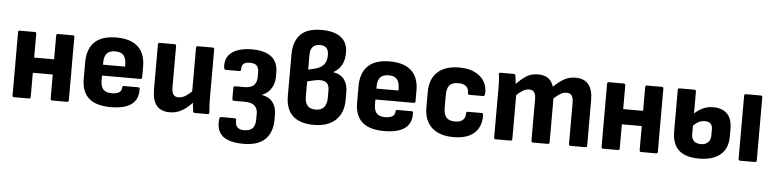

<svg xmlns="http://www.w3.org/2000/svg" viewBox="-50 -960 5734 1421"><g transform="rotate(5 2817.5 -249.0)"><path d="M348 0Q336 0 336 -13V-482Q336 -494 348 -494H459Q471 -494 471 -482V-13Q471 0 459 0ZM65 0Q53 0 53 -13V-482Q53 -494 65 -494H176Q188 -494 188 -482V-13Q188 0 176 0ZM175 -192V-305H361V-192Z M784 11Q674 11 620.5 -37Q567 -85 567 -181V-302Q567 -402 620.5 -454Q674 -506 782 -506Q888 -506 942.5 -456Q997 -406 997 -308V-229Q997 -216 984 -216H700V-179Q700 -135 719.5 -113.5Q739 -92 783 -92Q817 -92 836.5 -104Q856 -116 856 -141Q856 -153 869 -153H975Q986 -153 986 -141Q988 -64 937.5 -26.5Q887 11 784 11ZM700 -297H864V-310Q864 -358 844.5 -380.5Q825 -403 783 -403Q740 -403 720 -380.5Q700 -358 700 -310Z M1222 11Q1157 11 1124.5 -28Q1092 -67 1092 -148V-482Q1092 -494 1104 -494H1215Q1227 -494 1227 -482V-175Q1227 -139 1239 -122Q1251 -105 1277 -105Q1306 -105 1334 -124Q1362 -143 1392 -174L1402 -89Q1378 -62 1350.5 -39Q1323 -16 1291.5 -2.5Q1260 11 1222 11ZM1409 0Q1398 0 1395 -10Q1392 -28 1390 -49.5Q1388 -71 1387 -91L1375 -141V-482Q1375 -494 1387 -494H1497Q1510 -494 1510 -482V-127Q1510 -96 1511 -68Q1512 -40 1515 -14Q1517 0 1503 0Z M1784 196Q1717 196 1671 178.5Q1625 161 1605 123Q1585 85 1592 27Q1594 13 1605 13H1705Q1719 13 1717 28Q1716 62 1732 78.5Q1748 95 1782 95Q1825 95 1845 74Q1865 53 1865 6V-36Q1865 -74 1842 -94.5Q1819 -115 1769 -115H1688Q1684 -115 1680 -118.5Q1676 -122 1676 -128V-211Q1676 -216 1680 -219.5Q1684 -223 1688 -223H1759Q1805 -223 1827 -245Q1849 -267 1849 -307V-338Q1849 -374 1833.5 -390Q1818 -406 1782 -406Q1750 -406 1735 -392.5Q1720 -379 1722 -352Q1722 -347 1719 -342.5Q1716 -338 1710 -338H1609Q1597 -338 1595 -354Q1588 -429 1640.5 -467.5Q1693 -506 1789 -506Q1884 -506 1933.5 -467.5Q1983 -429 1983 -350V-318Q1983 -271 1959.5 -233Q1936 -195 1893 -178V-176Q1946 -166 1973 -130.5Q2000 -95 2000 -41V-2Q2000 91 1948 143.5Q1896 196 1784 196Z M2293 11Q2190 11 2136.5 -38Q2083 -87 2083 -187V-493Q2083 -588 2132 -641Q2181 -694 2289 -694Q2385 -694 2434.5 -655.5Q2484 -617 2484 -542Q2484 -484 2462 -447.5Q2440 -411 2404 -392V-390Q2458 -381 2485 -345Q2512 -309 2512 -251V-197Q2512 -96 2454 -42.5Q2396 11 2293 11ZM2297 -103Q2339 -103 2359 -128.5Q2379 -154 2379 -198V-253Q2379 -289 2362 -306Q2345 -323 2311 -323Q2297 -323 2281.5 -320Q2266 -317 2249.5 -313.5Q2233 -310 2216 -305V-195Q2216 -149 2235 -126Q2254 -103 2297 -103ZM2216 -393 2266 -405Q2306 -414 2329 -440Q2352 -466 2352 -511Q2352 -548 2336 -565Q2320 -582 2287 -582Q2253 -582 2234.5 -562.5Q2216 -543 2216 -503Z M2815 11Q2705 11 2651.5 -37Q2598 -85 2598 -181V-302Q2598 -402 2651.5 -454Q2705 -506 2813 -506Q2919 -506 2973.5 -456Q3028 -406 3028 -308V-229Q3028 -216 3015 -216H2731V-179Q2731 -135 2750.5 -113.5Q2770 -92 2814 -92Q2848 -92 2867.5 -104Q2887 -116 2887 -141Q2887 -153 2900 -153H3006Q3017 -153 3017 -141Q3019 -64 2968.5 -26.5Q2918 11 2815 11ZM2731 -297H2895V-310Q2895 -358 2875.5 -380.5Q2856 -403 2814 -403Q2771 -403 2751 -380.5Q2731 -358 2731 -310Z M3330 11Q3226 11 3169 -41Q3112 -93 3112 -190V-305Q3112 -402 3168.5 -454Q3225 -506 3330 -506Q3399 -506 3446 -482.5Q3493 -459 3516.5 -419Q3540 -379 3536 -328Q3535 -311 3522 -311H3421Q3409 -311 3409 -324Q3410 -357 3389.5 -373.5Q3369 -390 3332 -390Q3288 -390 3267.5 -368Q3247 -346 3247 -293V-202Q3247 -150 3267.5 -127.5Q3288 -105 3331 -105Q3370 -105 3389.5 -122.5Q3409 -140 3408 -171Q3408 -185 3420 -185H3522Q3534 -185 3535 -172Q3538 -87 3486 -38Q3434 11 3330 11Z M3643 0Q3631 0 3631 -13V-367Q3631 -399 3630 -427.5Q3629 -456 3625 -480Q3623 -494 3638 -494H3734Q3744 -494 3747 -484Q3749 -471 3751.5 -455Q3754 -439 3755 -421Q3789 -457 3826 -481.5Q3863 -506 3914 -506Q3963 -506 3991 -485Q4019 -464 4031 -424Q4065 -459 4104.5 -482.5Q4144 -506 4192 -506Q4257 -506 4289.5 -467Q4322 -428 4322 -348V-13Q4322 0 4310 0H4199Q4187 0 4187 -13V-321Q4187 -355 4175 -372Q4163 -389 4136 -389Q4113 -389 4091 -376Q4069 -363 4043 -339V-13Q4043 0 4031 0H3921Q3908 0 3908 -13V-321Q3908 -355 3896.5 -372Q3885 -389 3857 -389Q3835 -389 3813 -376Q3791 -363 3766 -339V-13Q3766 0 3754 0Z M4724 0Q4712 0 4712 -13V-482Q4712 -494 4724 -494H4835Q4847 -494 4847 -482V-13Q4847 0 4835 0ZM4441 0Q4429 0 4429 -13V-482Q4429 -494 4441 -494H4552Q4564 -494 4564 -482V-13Q4564 0 4552 0ZM4551 -192V-305H4737V-192Z M5155 11Q5056 11 5005 -33.5Q4954 -78 4954 -177V-482Q4954 -494 4966 -494H5077Q5089 -494 5089 -482V-167Q5089 -132 5106.5 -114.5Q5124 -97 5160 -97Q5193 -97 5212 -116Q5231 -135 5231 -168V-212Q5231 -240 5217.5 -254.5Q5204 -269 5175 -269Q5146 -269 5122 -254.5Q5098 -240 5078 -213L5076 -307Q5105 -336 5142 -356.5Q5179 -377 5227 -377Q5293 -377 5330.5 -340.5Q5368 -304 5368 -226V-171Q5368 -82 5312 -35.5Q5256 11 5155 11ZM5459 0Q5447 0 5447 -13V-482Q5447 -494 5459 -494H5570Q5582 -494 5582 -482V-13Q5582 0 5570 0Z"/></g></svg>

Font: Sofia Sans Semi Condensed ExtraBold
Style: Regular
Weight: 800
Designer: Botio Nikoltchev, Ani Petrova
Foundry: lettersoup
Version: Version 4.100